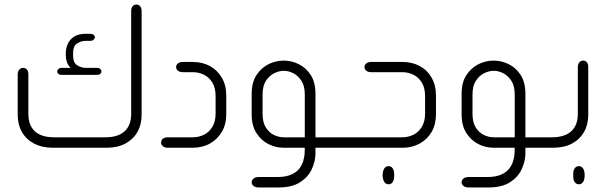

<svg xmlns="http://www.w3.org/2000/svg" viewBox="-20 -651 2670 846"><path d="M449 0H214Q165 0 130 -18.5Q95 -37 76.5 -69.5Q58 -102 58 -146V-323Q58 -337 65 -344.5Q72 -352 81 -352Q92 -352 98.5 -344.5Q105 -337 105 -323V-149Q105 -99 133.5 -72.5Q162 -46 219 -46H444Q500 -46 529 -72.5Q558 -99 558 -149V-602Q558 -616 564.5 -623.5Q571 -631 581 -631Q591 -631 597.5 -623.5Q604 -616 604 -602V-146Q604 -102 585.5 -69.5Q567 -37 532.5 -18.5Q498 0 449 0ZM356 -502H378Q387 -502 392.5 -497.5Q398 -493 398 -487Q398 -481 392.5 -476Q387 -471 378 -471H357Q339 -471 320.5 -460Q302 -449 302 -417V-407Q302 -374 320.5 -363Q339 -352 357 -352H407Q417 -352 422 -347Q427 -342 427 -336Q427 -330 422 -325.5Q417 -321 407 -321H252Q243 -321 237.5 -325.5Q232 -330 232 -336Q232 -342 237.5 -347Q243 -352 252 -352H291Q280 -363 275 -377Q270 -391 270 -406V-417Q270 -440 279.5 -459.5Q289 -479 308 -490.5Q327 -502 356 -502Z M829 0H719Q706 0 698 -6.5Q690 -13 690 -23Q690 -34 698 -40Q706 -46 719 -46H829Q856 -46 879 -57.5Q902 -69 916 -92.5Q930 -116 930 -151V-227Q930 -263 916 -286.5Q902 -310 879 -321.5Q856 -333 829 -333H786Q772 -333 764 -339.5Q756 -346 756 -356Q756 -365 764 -371.5Q772 -378 786 -378H829Q872 -378 905 -360Q938 -342 957.5 -308.5Q977 -275 977 -230V-148Q977 -103 957.5 -70Q938 -37 905 -18.5Q872 0 829 0Z M1491 0H1370V29Q1369 62 1353 96Q1337 130 1301.5 152.5Q1266 175 1207 175H1119Q1106 175 1097.5 168.5Q1089 162 1089 153Q1089 142 1097.5 135.5Q1106 129 1119 129H1202Q1240 129 1264 118Q1288 107 1300 90.5Q1312 74 1316.5 57Q1321 40 1322 29L1323 0H1230Q1195 0 1163 -16Q1131 -32 1110 -64.5Q1089 -97 1089 -146V-238Q1089 -288 1110 -320Q1131 -352 1163 -368Q1195 -384 1230 -384Q1265 -384 1297 -368Q1329 -352 1349.5 -320Q1370 -288 1370 -238V-46H1491ZM1323 -46V-234Q1323 -272 1308.5 -294.5Q1294 -317 1273 -328Q1252 -339 1231 -339Q1209 -339 1187.5 -328Q1166 -317 1151.5 -294.5Q1137 -272 1137 -234V-149Q1137 -112 1151.5 -89Q1166 -66 1187.5 -56Q1209 -46 1231 -46Z M1480 0V-46H1752Q1779 -46 1802 -57.5Q1825 -69 1839 -92.5Q1853 -116 1853 -151V-227Q1853 -263 1839 -286.5Q1825 -310 1802 -321.5Q1779 -333 1752 -333H1615Q1602 -333 1594 -339.5Q1586 -346 1586 -356Q1586 -365 1594 -371.5Q1602 -378 1615 -378H1754Q1796 -378 1829.5 -360Q1863 -342 1882 -308.5Q1901 -275 1901 -230V-148Q1901 -103 1882 -70Q1863 -37 1829.5 -18.5Q1796 0 1754 0ZM1692 161Q1680 161 1673.5 151Q1667 141 1666 123V119Q1667 101 1673.5 91Q1680 81 1692 81Q1704 81 1710.5 91Q1717 101 1717 119V123Q1717 141 1710.5 151Q1704 161 1692 161Z M2416 0H2295V29Q2294 62 2278 96Q2262 130 2226.5 152.5Q2191 175 2132 175H2044Q2031 175 2022.5 168.5Q2014 162 2014 153Q2014 142 2022.5 135.5Q2031 129 2044 129H2127Q2165 129 2189 118Q2213 107 2225 90.5Q2237 74 2241.5 57Q2246 40 2247 29L2248 0H2155Q2120 0 2088 -16Q2056 -32 2035 -64.5Q2014 -97 2014 -146V-238Q2014 -288 2035 -320Q2056 -352 2088 -368Q2120 -384 2155 -384Q2190 -384 2222 -368Q2254 -352 2274.5 -320Q2295 -288 2295 -238V-46H2416ZM2248 -46V-234Q2248 -272 2233.5 -294.5Q2219 -317 2198 -328Q2177 -339 2156 -339Q2134 -339 2112.5 -328Q2091 -317 2076.5 -294.5Q2062 -272 2062 -234V-149Q2062 -112 2076.5 -89Q2091 -66 2112.5 -56Q2134 -46 2156 -46Z M2405 0V-46H2411Q2468 -46 2497 -72.5Q2526 -99 2526 -149V-355Q2526 -369 2533 -376.5Q2540 -384 2549 -384Q2560 -384 2566 -376.5Q2572 -369 2572 -355V-146Q2572 -102 2553.5 -69.5Q2535 -37 2500.5 -18.5Q2466 0 2416 0ZM2531 161Q2519 161 2512 151Q2505 141 2506 123V120Q2505 101 2512 91Q2519 81 2531 81Q2542 81 2549 91Q2556 101 2556 120V123Q2556 141 2549 151Q2542 161 2531 161Z"/></svg>

Font: Beiruti Light
Style: Regular
Weight: 300
Designer: Arlette Boutros
Foundry: Boutros
Version: Version 1.41